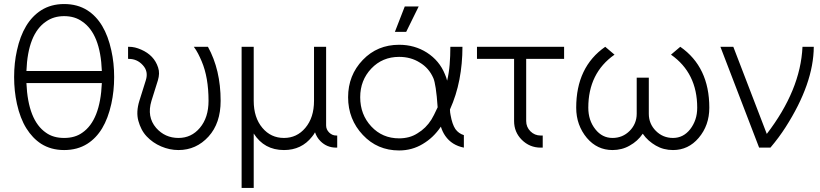

<svg xmlns="http://www.w3.org/2000/svg" viewBox="-20 -732 4068 952"><path d="M298 -652Q351 -652 388 -625Q478 -564 485 -380H111Q118 -564 208 -625Q246 -652 298 -652ZM298 -712Q233 -712 184 -681Q95 -624 64 -482Q57 -451 53.5 -418Q50 -385 50 -350Q50 -315 53.5 -282Q57 -249 64 -217Q80 -145 110.5 -96Q141 -47 184 -19Q233 12 298 12Q364 12 413 -19Q457 -47 486.5 -96Q516 -145 532 -217Q539 -249 542.5 -282Q546 -315 546 -350Q546 -385 542.5 -418Q539 -451 532 -482Q501 -625 413 -681Q364 -712 298 -712ZM485 -320Q477 -135 388 -74Q352 -48 298 -48Q244 -48 208 -74Q119 -135 111 -320Z M615 -500V-440H619Q660 -440 688 -409Q717 -378 703 -334L671 -232Q654 -177 666 -133Q672 -111 682 -91.5Q692 -72 707 -56Q722 -40 740 -27.5Q758 -15 779 -6Q800 3 821.5 7.5Q843 12 865 12Q953 12 1014 -55Q1074 -121 1074 -232Q1074 -386 1011 -500H941Q953 -484 962.5 -465.5Q972 -447 980 -428Q997 -388 1005.5 -339Q1014 -290 1014 -232Q1014 -149 971 -98Q929 -48 865 -48Q798 -48 754 -98Q707 -153 731 -232L763 -334Q768 -351 768.5 -366.5Q769 -382 764 -397Q754 -428 733 -450Q712 -472 680 -486Q664 -493 649.5 -496.5Q635 -500 619 -500Z M1388 12Q1475 12 1527 -54Q1531 -59 1535 -64.5Q1539 -70 1542 -76Q1546 -64 1552.5 -53Q1559 -42 1569 -32Q1601 0 1647 0H1652V-60H1647Q1627 -60 1612 -75Q1597 -90 1597 -110V-500H1537V-232Q1537 -149 1494 -98Q1452 -48 1388 -48Q1323 -48 1281 -98Q1238 -149 1238 -232V-500H1178V200H1238V-70Q1290 12 1388 12Z M1959 -510Q1851 -510 1779 -435Q1706 -359 1706 -250Q1706 -195 1724.5 -148Q1743 -101 1779 -63Q1851 14 1959 14Q2023 14 2076 -18Q2103 -34 2125 -55Q2147 -76 2166 -104Q2170 -91 2175.5 -79.5Q2181 -68 2188 -58Q2204 -35 2227 -20.5Q2250 -6 2280 0V-62Q2267 -66 2256.5 -73.5Q2246 -81 2238 -92Q2230 -104 2224 -121.5Q2218 -139 2214 -162Q2213 -167 2212 -174Q2211 -181 2211 -189Q2243 -260 2258 -338Q2273 -416 2273 -500H2213Q2213 -454 2209.5 -411.5Q2206 -369 2197 -332Q2195 -341 2192 -349Q2189 -357 2186 -364Q2159 -431 2097 -471Q2036 -510 1959 -510ZM1959 -450Q2017 -450 2061 -422Q2107 -395 2129 -344Q2135 -330 2140.5 -294.5Q2146 -259 2150 -200Q2140 -178 2132 -162.5Q2124 -147 2119 -139Q2092 -96 2050 -71Q2030 -58 2007 -52Q1984 -46 1959 -46Q1876 -46 1821 -105Q1766 -164 1766 -250Q1766 -334 1821 -392Q1876 -450 1959 -450ZM1938 -574H1994L2056 -700H1987Z M2345 -500V-440H2529V-132Q2529 -77 2567 -39Q2606 0 2661 0H2671V-60H2661Q2631 -60 2610 -81Q2589 -102 2589 -132V-440H2777V-500Z M2981 -500Q2837 -400 2837 -198Q2837 -154 2850.5 -116.5Q2864 -79 2890 -48Q2941 12 3017 12Q3040 12 3061.5 6.5Q3083 1 3102 -10Q3122 -21 3138 -35.5Q3154 -50 3167 -69Q3180 -50 3196.5 -35.5Q3213 -21 3232 -10Q3270 12 3317 12Q3393 12 3444 -48Q3497 -110 3497 -198Q3497 -400 3353 -500L3307 -461Q3437 -370 3437 -198Q3437 -166 3428 -139.5Q3419 -113 3402 -91Q3368 -48 3317 -48Q3267 -48 3232 -83Q3197 -118 3197 -168V-347H3137V-168Q3137 -143 3128 -121.5Q3119 -100 3102 -83Q3067 -48 3017 -48Q2966 -48 2932 -91Q2897 -135 2897 -198Q2897 -370 3027 -461Z M3552 -500 3744 0H3800Q3822 -26 3840.5 -51Q3859 -76 3875 -101Q4014 -318 4015 -500H3959Q3954 -392 3909.5 -284Q3865 -176 3782 -68L3616 -500Z"/></svg>

Font: Unageo
Style: Light
Weight: 300
Designer: Richard Sepsi
Foundry: Richard Sepsi
Version: Version 2.000